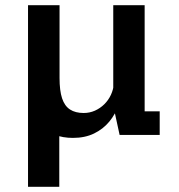

<svg xmlns="http://www.w3.org/2000/svg" viewBox="-20 -520 690 740"><path d="M88 200V-500H208.5V200ZM261 11.5Q222 11.5 190.2 -0.8Q158.5 -13 135.8 -38.5Q113 -64 100.8 -104.2Q88.5 -144.5 88.5 -200.5V-500H209.5V-219.5Q209.5 -171 219.2 -141.2Q229 -111.5 249.8 -98Q270.5 -84.5 302.5 -84.5Q325.5 -84.5 345.8 -93.5Q366 -102.5 382 -118.2Q398 -134 407.5 -154.5Q417 -175 419 -198L448.5 -186Q448.5 -150 436.8 -115Q425 -80 401.2 -51.2Q377.5 -22.5 342.5 -5.5Q307.5 11.5 261 11.5ZM441 0 416.5 -112.5V-500H537.5V-64.5L516.5 -91H595.5V0Z"/></svg>

Font: Trispace Thin Medium
Style: Regular
Weight: 500
Version: Version 1.210